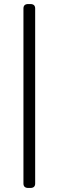

<svg xmlns="http://www.w3.org/2000/svg" viewBox="-20 -790 290 950"><path d="M96 118V-748Q96 -770 120 -770H130Q154 -770 154 -748V118Q154 140 130 140H120Q96 140 96 118Z"/></svg>

Font: Asap-Regular
Style: Regular
Weight: 400
Designer: Pablo Cosgaya
Foundry: Omnibus-Type
Version: Version 2.000; ttfautohint (v1.8)